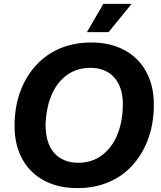

<svg xmlns="http://www.w3.org/2000/svg" viewBox="-20 -956 825 985"><path d="M378 9Q298 9 237 -15.5Q176 -40 134.5 -84.5Q93 -129 72.5 -191Q52 -253 55 -329Q58 -422 88 -497Q118 -572 170 -626.5Q222 -681 292.5 -709.5Q363 -738 447 -738Q526 -738 587 -713.5Q648 -689 689.5 -644.5Q731 -600 751.5 -538Q772 -476 769 -400Q766 -308 736 -232.5Q706 -157 654.5 -102.5Q603 -48 532.5 -19.5Q462 9 378 9ZM381 -121Q449 -121 499.5 -157Q550 -193 578.5 -257Q607 -321 610 -406Q612 -456 601 -493.5Q590 -531 568 -556.5Q546 -582 514.5 -595Q483 -608 444 -608Q376 -608 325.5 -572.5Q275 -537 246.5 -473Q218 -409 214 -323Q213 -273 224 -235.5Q235 -198 257 -172.5Q279 -147 310.5 -134Q342 -121 381 -121ZM426 -791 510 -936H655L537 -791Z"/></svg>

Font: Mona Sans ExtraLight
Style: Bold Italic
Weight: 700
Italic angle: -11.6951°
Version: Version 2.000